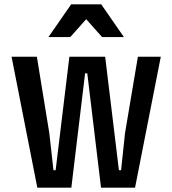

<svg xmlns="http://www.w3.org/2000/svg" viewBox="-20 -860 790 880"><path d="M151 0 33 -600H149L206 -250L225 -80H235L298 -600H462L525 -80H535L553 -250L612 -600H717L599 0H443L380 -524H370L307 0ZM202 -690 306 -840H444L548 -690H448L342 -809H408L302 -690Z"/></svg>

Font: Martian Mono SemiExpanded
Style: Regular
Weight: 400
Width: 6
Monospace: yes
Designer: Roman Shamin
Foundry: Evil Martians
Version: Version 1.000